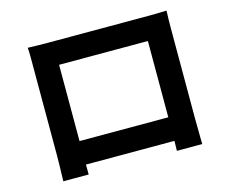

<svg xmlns="http://www.w3.org/2000/svg" viewBox="-101 -851 1203 1009"><g transform="rotate(-15 500.0 -346.0)"><path d="M126 -709Q157 -708 184.5 -707.5Q212 -707 232 -707Q248 -707 281.5 -707Q315 -707 360 -707Q405 -707 456 -707Q507 -707 558.5 -707Q610 -707 655 -707Q700 -707 733.5 -707Q767 -707 782 -707Q801 -707 827.5 -707.5Q854 -708 881 -709Q880 -686 879.5 -660.5Q879 -635 879 -612Q879 -598 879 -568.5Q879 -539 879 -498.5Q879 -458 879 -412.5Q879 -367 879 -321Q879 -275 879 -234.5Q879 -194 879 -164.5Q879 -135 879 -122Q879 -107 879.5 -84.5Q880 -62 880 -39.5Q880 -17 880.5 -0.5Q881 16 881 17H743Q743 15 743.5 -7.5Q744 -30 744.5 -61Q745 -92 745 -119Q745 -132 745 -163Q745 -194 745 -236Q745 -278 745 -325Q745 -372 745 -417Q745 -462 745 -499Q745 -536 745 -558Q745 -580 745 -580H262Q262 -580 262 -558Q262 -536 262 -499.5Q262 -463 262 -417.5Q262 -372 262 -325.5Q262 -279 262 -236.5Q262 -194 262 -163Q262 -132 262 -119Q262 -101 262 -78.5Q262 -56 262.5 -35Q263 -14 263 0.5Q263 15 263 17H125Q125 15 125.5 0Q126 -15 126.5 -37Q127 -59 127.5 -82Q128 -105 128 -123Q128 -136 128 -165.5Q128 -195 128 -236Q128 -277 128 -322.5Q128 -368 128 -414Q128 -460 128 -500.5Q128 -541 128 -570Q128 -599 128 -612Q128 -633 128 -660.5Q128 -688 126 -709ZM795 -165V-37H194V-165Z"/></g></svg>

Font: Noto Sans JP Thin
Style: Bold
Weight: 700
Version: Version 2.004-H2;hotconv 1.0.118;makeotfexe 2.5.65603